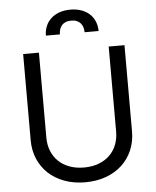

<svg xmlns="http://www.w3.org/2000/svg" viewBox="-62 -1002 865 1067"><g transform="rotate(-5 370.5 -468.5)"><path d="M653.4 -727.3V-245.7Q653.4 -190 633.3 -142.6Q613.3 -95.2 576.3 -60.5Q539.4 -25.9 487.2 -6.6Q435 12.8 370.7 12.8Q306.5 12.8 254.3 -6.6Q202.1 -25.9 165.1 -60.5Q128.2 -95.2 108.1 -142.6Q88.1 -190 88.1 -245.7V-727.3H176.1V-252.8Q176.1 -213.1 189.5 -179.3Q202.8 -145.6 227.8 -121.3Q252.8 -96.9 289.1 -83.3Q325.3 -69.6 370.7 -69.6Q416.2 -69.6 452.4 -83.3Q488.6 -96.9 513.7 -121.3Q538.7 -145.6 552 -179.3Q565.3 -213.1 565.3 -252.8V-727.3ZM223 -818.2Q223 -846.9 233.3 -871.3Q243.6 -895.6 262.8 -913.2Q282 -930.8 309.3 -940.5Q336.6 -950.3 370.7 -950.3Q404.8 -950.3 432 -940.5Q459.2 -930.8 478 -913.2Q496.8 -895.6 506.9 -871.3Q517 -846.9 517 -818.2H438.9Q438.9 -832.7 435 -845.5Q431.1 -858.3 422.9 -868.1Q414.8 -877.8 401.8 -883.5Q388.8 -889.2 370.7 -889.2Q351.6 -889.2 338.2 -883.3Q324.9 -877.5 316.8 -867.5Q308.6 -857.6 304.9 -844.8Q301.1 -832 301.1 -818.2Z"/></g></svg>

Font: Fast_Sans-Dotted
Style: Regular
Weight: 400
Version: Version 3.018